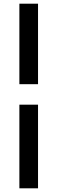

<svg xmlns="http://www.w3.org/2000/svg" viewBox="-20 -770 311 1040"><path d="M85 -314H186V-750H85ZM85 250H186V-203H85Z"/></svg>

Font: Source Sans Pro
Style: Bold
Weight: 700
Designer: Paul D. Hunt
Foundry: Adobe Systems Incorporated
Version: Version 3.006;hotconv 1.0.111;makeotfexe 2.5.65597